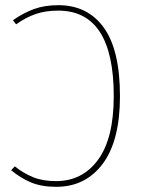

<svg xmlns="http://www.w3.org/2000/svg" viewBox="-20 -711 552 741"><path d="M443 -340Q443 -168 376.5 -79Q310 10 197 10Q140 10 99.5 -7Q59 -24 23 -54L37 -69Q71 -42 108 -27Q145 -12 196 -12Q298 -12 358.5 -94.5Q419 -177 419 -340Q419 -670 205 -670Q156 -670 118 -657Q80 -644 42 -617L30 -633Q70 -661 111 -676Q152 -691 205 -691Q318 -691 380.5 -604.5Q443 -518 443 -340Z"/></svg>

Font: Fira Sans Condensed Thin
Style: Regular
Weight: 250
Width: 3
Designer: Carrois Corporate & Edenspiekermann AG
Foundry: Carrois Corporate GbR & Edenspiekermann AG
Version: Version 4.203